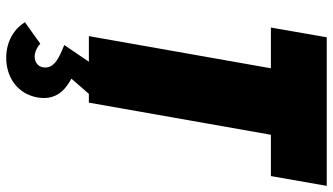

<svg xmlns="http://www.w3.org/2000/svg" viewBox="-252 -572 1097 633"><g transform="rotate(90 296.5 -255.5)"><path d="M103 -784.2 70.8 -600.1H205.1L99.1 0H183.6L128.4 81.1C167.5 97.2 202.6 111.8 202.6 144C202.6 165.5 187 178.7 167 178.7C153.8 178.7 138.2 172.9 124 160.2L53.2 210.9C74.2 245.1 115.2 272.5 170.4 272.5C235.4 272.5 289.6 234.9 301.3 169.4C314 96.7 259.3 69.3 239.3 57.6L289.6 0H318.4L424.3 -600.1H560.5L592.8 -784.2Z"/></g></svg>

Font: Decalotype Black Italic
Style: Regular
Weight: 900
Italic angle: -10°
Designer: Alfredo Marco Pradil
Foundry: Alfredo Marco Pradil
Version: Version 1.0